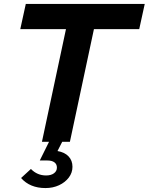

<svg xmlns="http://www.w3.org/2000/svg" viewBox="-20 -720 755 975"><path d="M211 235Q132 235 87 184L137 138Q169 171 214 171Q239 171 254 160Q269 149 269 131Q269 114 256.5 104.5Q244 95 221 95H182L229 0H193L315 -572H83L111 -700H715L687 -572H457L335 0H296L272 47Q308 53 328 74Q348 95 348 127Q348 157 329.5 181.5Q311 206 280 220.5Q249 235 211 235Z"/></svg>

Font: Red Hat Display
Style: Bold Italic
Weight: 700
Italic angle: -12°
Designer: Pentagram, MCKL
Foundry: Pentagram, MCKL
Version: Version 1.023; ttfautohint (v1.8.3)